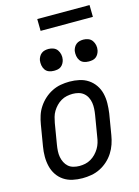

<svg xmlns="http://www.w3.org/2000/svg" viewBox="-135 -983 769 1064"><g transform="rotate(-15 250.0 -450.5)"><path d="M203 8Q174 8 146.5 2Q119 -4 96.5 -19Q74 -34 59 -56.5Q44 -79 37.5 -106Q31 -133 31 -161.5Q31 -190 36 -219L56 -339Q60 -364 68 -389Q76 -414 91 -436.5Q106 -459 126 -477Q146 -495 170 -507Q194 -519 219.5 -523.5Q245 -528 270 -528Q299 -528 326.5 -522Q354 -516 376.5 -501Q399 -486 414.5 -463.5Q430 -441 436.5 -414Q443 -387 442.5 -358.5Q442 -330 438 -301L418 -181Q414 -156 405.5 -131Q397 -106 382.5 -83.5Q368 -61 348 -43Q328 -25 304 -13Q280 -1 254 3.5Q228 8 203 8ZM204 -62Q221 -62 237.5 -65.5Q254 -69 269.5 -78Q285 -87 297.5 -100Q310 -113 319 -128Q328 -143 333 -159.5Q338 -176 340 -192L360 -312Q363 -330 364 -347.5Q365 -365 362.5 -381.5Q360 -398 352.5 -413Q345 -428 332.5 -438.5Q320 -449 303.5 -453.5Q287 -458 270 -458Q253 -458 236 -454.5Q219 -451 203.5 -442Q188 -433 175.5 -420Q163 -407 154 -392Q145 -377 140.5 -360.5Q136 -344 133 -328L113 -208Q110 -190 109 -172.5Q108 -155 111 -138.5Q114 -122 121.5 -107Q129 -92 141 -81.5Q153 -71 170 -66.5Q187 -62 204 -62ZM404 -608Q389 -608 375.5 -613Q362 -618 354 -629.5Q346 -641 343.5 -655.5Q341 -670 343 -685Q345 -695 350.5 -705Q356 -715 364.5 -721.5Q373 -728 383.5 -730.5Q394 -733 405 -733Q420 -733 433.5 -727.5Q447 -722 455 -710.5Q463 -699 466 -684.5Q469 -670 466 -655Q464 -645 458.5 -635Q453 -625 444.5 -618.5Q436 -612 425.5 -610Q415 -608 404 -608ZM204 -608Q189 -608 175.5 -613Q162 -618 154 -629.5Q146 -641 143.5 -655.5Q141 -670 143 -685Q145 -695 150.5 -705Q156 -715 164.5 -721.5Q173 -728 183.5 -730.5Q194 -733 205 -733Q220 -733 233.5 -727.5Q247 -722 255 -710.5Q263 -699 266 -684.5Q269 -670 266 -655Q264 -645 258.5 -635Q253 -625 244.5 -618.5Q236 -612 225.5 -610Q215 -608 204 -608ZM189 -841 188 -909H488L489 -841Z"/></g></svg>

Font: Iosevka SS18
Style: Italic
Weight: 400
Italic angle: -9°
Monospace: yes
Designer: Belleve Invis
Foundry: Belleve Invis
Version: Version 25.1.1; ttfautohint (v1.8.4)